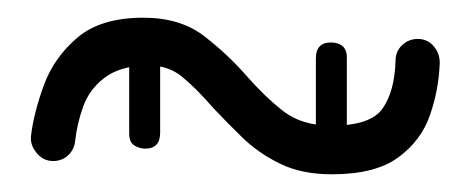

<svg xmlns="http://www.w3.org/2000/svg" viewBox="-20 -380 532 217"><path d="M427 -311Q427 -322 434.5 -329Q442 -336 452 -336Q463 -336 470 -328Q477 -320 477 -309Q476 -279 466 -250Q456 -221 430 -202Q404 -183 355 -183Q321 -183 296.5 -195Q272 -207 254 -224.5Q236 -242 221 -258Q202 -280 185.5 -293.5Q169 -307 144 -306Q115 -305 98 -292Q81 -279 74 -259.5Q67 -240 65 -221Q64 -211 57 -204.5Q50 -198 40 -198Q29 -198 21.5 -207Q14 -216 15 -226Q18 -252 29.5 -283.5Q41 -315 67.5 -337.5Q94 -360 142 -360Q184 -360 211 -339Q238 -318 258 -295Q279 -271 300 -254.5Q321 -238 355 -238Q399 -238 412.5 -257.5Q426 -277 427 -311ZM372 -221Q372 -203 355 -203Q349 -203 343 -206.5Q337 -210 337 -220V-314Q337 -332 354 -332Q362 -332 367 -328Q372 -324 372 -315ZM161 -230Q161 -212 144 -212Q138 -212 132 -215.5Q126 -219 126 -229V-323Q126 -341 143 -341Q151 -341 156 -337Q161 -333 161 -324Z"/></svg>

Font: Agu Display
Style: Regular
Weight: 400
Designer: Oluwaseun Badejo
Version: Version 1.103